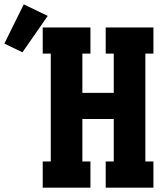

<svg xmlns="http://www.w3.org/2000/svg" viewBox="-150 -861 770 881"><path d="M46 0V-120H83V-615H46V-735H265V-615H228V-435H372V-615H335V-735H554V-615H517V-120H554V0H335V-120H372V-315H228V-120H265V0ZM-47 -621 -130 -661 -41 -841 69 -788Z"/></svg>

Font: Iosevka Curly Slab HvEx
Style: Regular
Weight: 900
Width: 7
Monospace: yes
Designer: Belleve Invis
Foundry: Belleve Invis
Version: Version 11.1.0; ttfautohint (v1.8.3)